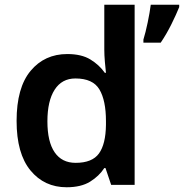

<svg xmlns="http://www.w3.org/2000/svg" viewBox="-20 -780 776 810"><path d="M261 10Q167 10 108.5 -61Q50 -132 50 -270Q50 -410 109 -481Q168 -552 264 -552Q324 -552 361.5 -529Q399 -506 422 -473H427Q425 -489 422.5 -518.5Q420 -548 420 -571V-760H548V0H449L425 -71H420Q398 -37 360 -13.5Q322 10 261 10ZM299 -93Q369 -93 397.5 -132.5Q426 -172 427 -253V-269Q427 -356 399.5 -402.5Q372 -449 298 -449Q241 -449 210.5 -401.5Q180 -354 180 -268Q180 -182 210.5 -137.5Q241 -93 299 -93ZM736 -750Q724 -720 703.5 -678.5Q683 -637 658 -600H585V-613Q594 -642 603 -685Q612 -728 616 -760H736Z"/></svg>

Font: Noto Sans Meetei Mayek SemiBold
Style: Regular
Weight: 600
Designer: Monotype Design Team and Neelakash Kshetrimayum
Foundry: Monotype Imaging Inc.
Version: Version 2.002; ttfautohint (v1.8.4.7-5d5b)